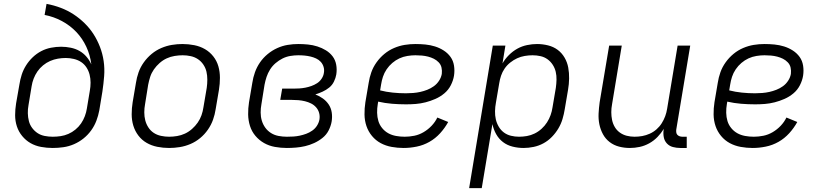

<svg xmlns="http://www.w3.org/2000/svg" viewBox="-20 -755 4240 990"><path d="M252 8Q221 8 191.5 2.5Q162 -3 137.5 -17Q113 -31 94.5 -53.5Q76 -76 67 -103.5Q58 -131 58 -161Q58 -191 63 -222L80 -319Q84 -345 92 -370Q100 -395 114.5 -418Q129 -441 149 -460Q169 -479 193 -491.5Q217 -504 243.5 -509Q270 -514 295 -514Q320 -514 344.5 -509Q369 -504 389.5 -492.5Q410 -481 425.5 -463Q441 -445 451 -423Q445 -471 425 -514Q405 -557 373 -590.5Q341 -624 299 -646.5Q257 -669 210 -678L220 -735Q258 -728 293.5 -714.5Q329 -701 359.5 -681Q390 -661 416.5 -635Q443 -609 462.5 -578.5Q482 -548 495.5 -513Q509 -478 514.5 -440Q520 -402 517 -362.5Q514 -323 508 -283L492 -186Q487 -159 477 -132.5Q467 -106 450 -82.5Q433 -59 410.5 -41Q388 -23 361.5 -11.5Q335 0 307 4Q279 8 252 8ZM252 -50Q272 -50 292.5 -53Q313 -56 332.5 -64.5Q352 -73 369 -87Q386 -101 398 -118.5Q410 -136 417.5 -156Q425 -176 428 -196L443 -286Q447 -308 447 -329Q447 -350 442 -370Q437 -390 426 -407Q415 -424 398.5 -435Q382 -446 361 -451Q340 -456 319 -456Q299 -456 278.5 -452.5Q258 -449 238.5 -440.5Q219 -432 202 -418Q185 -404 173 -386.5Q161 -369 153.5 -349.5Q146 -330 143 -310L127 -213Q123 -192 123.5 -171Q124 -150 129 -130.5Q134 -111 146 -95Q158 -79 174 -68.5Q190 -58 210.5 -54Q231 -50 252 -50Z M852 8Q821 8 791 2Q761 -4 736 -18.5Q711 -33 693.5 -56Q676 -79 667.5 -107Q659 -135 659 -166Q659 -197 664 -228L681 -328Q685 -355 694.5 -382Q704 -409 721.5 -433.5Q739 -458 762 -477Q785 -496 812 -507.5Q839 -519 866.5 -523.5Q894 -528 921 -528Q952 -528 982 -522Q1012 -516 1037 -501.5Q1062 -487 1080 -464Q1098 -441 1106 -413Q1114 -385 1114 -354Q1114 -323 1109 -292L1092 -192Q1088 -165 1078.5 -138Q1069 -111 1052 -86.5Q1035 -62 1012 -43Q989 -24 962 -12.5Q935 -1 907 3.5Q879 8 852 8ZM852 -50Q872 -50 893 -53.5Q914 -57 933.5 -66Q953 -75 970 -90Q987 -105 999.5 -123Q1012 -141 1019 -161Q1026 -181 1029 -202L1046 -302Q1049 -323 1049 -344.5Q1049 -366 1044.5 -385.5Q1040 -405 1028.5 -422Q1017 -439 1000.5 -450Q984 -461 963.5 -465.5Q943 -470 922 -470Q902 -470 880.5 -466.5Q859 -463 839.5 -454Q820 -445 803 -430Q786 -415 773.5 -397Q761 -379 754.5 -359Q748 -339 744 -318L728 -218Q724 -197 724 -175.5Q724 -154 729 -134.5Q734 -115 745 -98Q756 -81 772.5 -70Q789 -59 810 -54.5Q831 -50 852 -50Z M1459 8Q1428 8 1397.5 2.5Q1367 -3 1341.5 -17.5Q1316 -32 1297 -54.5Q1278 -77 1269 -105.5Q1260 -134 1259.5 -165Q1259 -196 1264 -228L1281 -328Q1285 -355 1294.5 -382Q1304 -409 1320.5 -433Q1337 -457 1360 -476Q1383 -495 1409.5 -507Q1436 -519 1463.5 -523.5Q1491 -528 1518 -528Q1543 -528 1568 -525.5Q1593 -523 1616.5 -515.5Q1640 -508 1660.5 -495.5Q1681 -483 1695 -464.5Q1709 -446 1713.5 -421.5Q1718 -397 1714 -371Q1711 -353 1702 -334.5Q1693 -316 1677.5 -303.5Q1662 -291 1643.5 -282.5Q1625 -274 1606 -268Q1627 -260 1645 -247Q1663 -234 1675 -216Q1687 -198 1690.5 -175Q1694 -152 1690 -128Q1686 -105 1674.5 -82.5Q1663 -60 1643 -44Q1623 -28 1600 -17.5Q1577 -7 1553.5 -1.5Q1530 4 1506 6Q1482 8 1459 8ZM1459 -50Q1476 -50 1492.5 -51Q1509 -52 1525.5 -55.5Q1542 -59 1558.5 -65Q1575 -71 1590 -81.5Q1605 -92 1614.5 -107Q1624 -122 1627 -138Q1630 -156 1625.5 -172.5Q1621 -189 1610 -201.5Q1599 -214 1584 -221.5Q1569 -229 1552.5 -233Q1536 -237 1518.5 -238.5Q1501 -240 1483 -240H1425L1435 -298H1493Q1508 -298 1523.5 -299Q1539 -300 1554.5 -303Q1570 -306 1585.5 -311.5Q1601 -317 1615 -326Q1629 -335 1638.5 -349.5Q1648 -364 1650 -379Q1653 -395 1648.5 -410Q1644 -425 1634 -436Q1624 -447 1610 -453.5Q1596 -460 1581 -463.5Q1566 -467 1550.5 -468.5Q1535 -470 1518 -470Q1498 -470 1477 -466.5Q1456 -463 1437 -453.5Q1418 -444 1401 -429.5Q1384 -415 1372.5 -396.5Q1361 -378 1354.5 -358.5Q1348 -339 1344 -318L1328 -218Q1324 -197 1324 -175Q1324 -153 1330 -133Q1336 -113 1348 -96.5Q1360 -80 1377.5 -69Q1395 -58 1416.5 -54Q1438 -50 1459 -50Z M2061 8Q2030 8 1999.5 2.5Q1969 -3 1943 -17Q1917 -31 1898 -54Q1879 -77 1869.5 -105Q1860 -133 1859.5 -164.5Q1859 -196 1864 -228L1881 -328Q1885 -355 1894.5 -382Q1904 -409 1921.5 -433.5Q1939 -458 1962 -477Q1985 -496 2012 -507.5Q2039 -519 2066.5 -523.5Q2094 -528 2122 -528Q2148 -528 2173.5 -525.5Q2199 -523 2223 -515.5Q2247 -508 2268 -494.5Q2289 -481 2303 -461.5Q2317 -442 2321 -416.5Q2325 -391 2321 -365Q2317 -340 2304.5 -315.5Q2292 -291 2271 -273.5Q2250 -256 2225 -245Q2200 -234 2174.5 -227.5Q2149 -221 2124 -219Q2099 -217 2074 -217Q2037 -217 2001 -220Q1965 -223 1930 -231L1928 -219Q1924 -196 1924.5 -173.5Q1925 -151 1931 -131Q1937 -111 1950.5 -94.5Q1964 -78 1982 -68Q2000 -58 2022 -54Q2044 -50 2067 -50Q2091 -50 2116 -55Q2141 -60 2164 -73.5Q2187 -87 2205.5 -106.5Q2224 -126 2235 -149L2291 -126Q2274 -95 2249.5 -68Q2225 -41 2194 -23.5Q2163 -6 2128.5 1Q2094 8 2061 8ZM2073 -274Q2091 -274 2110 -275.5Q2129 -277 2147 -281Q2165 -285 2183 -292Q2201 -299 2217 -310.5Q2233 -322 2244 -339Q2255 -356 2258 -374Q2260 -391 2256.5 -406.5Q2253 -422 2242 -433.5Q2231 -445 2217 -452Q2203 -459 2187.5 -463Q2172 -467 2155.5 -468.5Q2139 -470 2122 -470Q2102 -470 2080.5 -466.5Q2059 -463 2039.5 -454Q2020 -445 2003 -430.5Q1986 -416 1973.5 -397.5Q1961 -379 1954.5 -359Q1948 -339 1945 -319L1940 -289Q1971 -281 2005 -277.5Q2039 -274 2073 -274Z M2399 215 2521 -520H2586L2571 -428Q2584 -451 2604 -471Q2624 -491 2647.5 -504Q2671 -517 2697.5 -522.5Q2724 -528 2749 -528Q2778 -528 2806 -521Q2834 -514 2855.5 -498Q2877 -482 2891 -458Q2905 -434 2910 -406.5Q2915 -379 2914.5 -350Q2914 -321 2909 -292L2892 -192Q2888 -167 2880.5 -141.5Q2873 -116 2859 -92.5Q2845 -69 2825.5 -49Q2806 -29 2782 -16Q2758 -3 2731.5 2.5Q2705 8 2680 8Q2651 8 2623 1Q2595 -6 2573.5 -22.5Q2552 -39 2538.5 -63Q2525 -87 2519 -115L2464 215ZM2656 -50Q2676 -50 2696.5 -53.5Q2717 -57 2736.5 -66.5Q2756 -76 2772.5 -91Q2789 -106 2800.5 -124Q2812 -142 2819 -161.5Q2826 -181 2829 -202L2846 -302Q2849 -323 2849.5 -344Q2850 -365 2845.5 -384.5Q2841 -404 2830 -421Q2819 -438 2803 -449.5Q2787 -461 2767 -465.5Q2747 -470 2726 -470Q2706 -470 2685.5 -466.5Q2665 -463 2646.5 -454.5Q2628 -446 2611 -432.5Q2594 -419 2582 -401.5Q2570 -384 2563.5 -364.5Q2557 -345 2554 -325L2537 -225Q2533 -204 2532.5 -182Q2532 -160 2536.5 -140Q2541 -120 2551.5 -102Q2562 -84 2578 -72Q2594 -60 2614.5 -55Q2635 -50 2656 -50Z M3228 8Q3199 8 3172 1Q3145 -6 3123.5 -22.5Q3102 -39 3089 -63Q3076 -87 3070.5 -114Q3065 -141 3066.5 -170Q3068 -199 3072 -228L3121 -520H3186L3136 -218Q3132 -197 3132 -176.5Q3132 -156 3136 -136.5Q3140 -117 3150 -100Q3160 -83 3176 -71.5Q3192 -60 3211.5 -55Q3231 -50 3252 -50Q3272 -50 3291.5 -53.5Q3311 -57 3330 -65.5Q3349 -74 3365 -88Q3381 -102 3392 -119.5Q3403 -137 3410 -156Q3417 -175 3420 -195L3474 -520H3539L3467 -87Q3466 -80 3467 -72.5Q3468 -65 3472.5 -60Q3477 -55 3484 -52.5Q3491 -50 3498 -50H3521V8H3488Q3468 8 3449.5 3Q3431 -2 3418.5 -15.5Q3406 -29 3402.5 -48Q3399 -67 3402 -87L3403 -91Q3389 -68 3370 -48.5Q3351 -29 3327.5 -16Q3304 -3 3278.5 2.5Q3253 8 3228 8Z M3861 8Q3830 8 3799.5 2.5Q3769 -3 3743 -17Q3717 -31 3698 -54Q3679 -77 3669.5 -105Q3660 -133 3659.5 -164.5Q3659 -196 3664 -228L3681 -328Q3685 -355 3694.5 -382Q3704 -409 3721.5 -433.5Q3739 -458 3762 -477Q3785 -496 3812 -507.5Q3839 -519 3866.5 -523.5Q3894 -528 3922 -528Q3948 -528 3973.5 -525.5Q3999 -523 4023 -515.5Q4047 -508 4068 -494.5Q4089 -481 4103 -461.5Q4117 -442 4121 -416.5Q4125 -391 4121 -365Q4117 -340 4104.5 -315.5Q4092 -291 4071 -273.5Q4050 -256 4025 -245Q4000 -234 3974.5 -227.5Q3949 -221 3924 -219Q3899 -217 3874 -217Q3837 -217 3801 -220Q3765 -223 3730 -231L3728 -219Q3724 -196 3724.5 -173.5Q3725 -151 3731 -131Q3737 -111 3750.5 -94.5Q3764 -78 3782 -68Q3800 -58 3822 -54Q3844 -50 3867 -50Q3891 -50 3916 -55Q3941 -60 3964 -73.5Q3987 -87 4005.5 -106.5Q4024 -126 4035 -149L4091 -126Q4074 -95 4049.5 -68Q4025 -41 3994 -23.5Q3963 -6 3928.5 1Q3894 8 3861 8ZM3873 -274Q3891 -274 3910 -275.5Q3929 -277 3947 -281Q3965 -285 3983 -292Q4001 -299 4017 -310.5Q4033 -322 4044 -339Q4055 -356 4058 -374Q4060 -391 4056.5 -406.5Q4053 -422 4042 -433.5Q4031 -445 4017 -452Q4003 -459 3987.5 -463Q3972 -467 3955.5 -468.5Q3939 -470 3922 -470Q3902 -470 3880.5 -466.5Q3859 -463 3839.5 -454Q3820 -445 3803 -430.5Q3786 -416 3773.5 -397.5Q3761 -379 3754.5 -359Q3748 -339 3745 -319L3740 -289Q3771 -281 3805 -277.5Q3839 -274 3873 -274Z"/></svg>

Font: Iosevka Light Extended
Style: Italic
Weight: 300
Width: 7
Italic angle: -9°
Monospace: yes
Designer: Belleve Invis
Foundry: Belleve Invis
Version: Version 32.5.0; ttfautohint (v1.8.4)